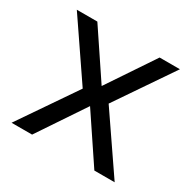

<svg xmlns="http://www.w3.org/2000/svg" viewBox="-119 -619 736 737"><g transform="rotate(30 248.5 -250.5)"><path d="M20 0 191 -250 20 -501H111L249 -295L387 -501H477L306 -250L477 0H387L249 -206L111 0Z"/></g></svg>

Font: DVN - DM Sans
Style: Regular
Weight: 400
Designer: Colophon Foundry, Jonny Pinhorn
Foundry: Colophon Foundry
Version: Version 4.004;gftools[0.9.30]